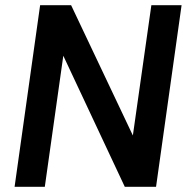

<svg xmlns="http://www.w3.org/2000/svg" viewBox="-20 -717 725 737"><path d="M134 -697H253L490 -197L561 -697H677L579 0H459L223 -503L152 0H36Z"/></svg>

Font: Hanken Grotesk SemiBold
Style: Italic
Weight: 600
Italic angle: -8°
Designer: Alfredo Marco Pradil
Foundry: Hanken Design Co.
Version: Version 3.014